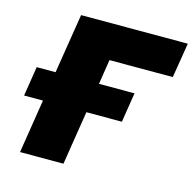

<svg xmlns="http://www.w3.org/2000/svg" viewBox="-104 -809 918 914"><g transform="rotate(15 355.5 -352.5)"><path d="M73 0 115 -265H22L45 -411H138L185 -705H711L683 -533H371L352 -411H527L504 -265H329L287 0Z"/></g></svg>

Font: Mulish ExtraBlack
Style: Italic
Weight: 1000
Italic angle: -9°
Designer: Vernon Adams
Foundry: Vernon Adams
Version: Version 3.603; ttfautohint (v1.8.3)